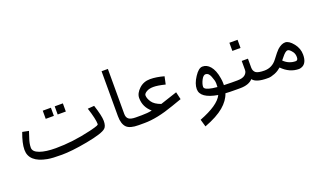

<svg xmlns="http://www.w3.org/2000/svg" viewBox="-81 -1119 3119 1857"><g transform="rotate(-20 1478.5 -190.5)"><path d="M437 -365V-449H353V-365ZM560 -365V-449H476V-365ZM836 -323 769 -318C795 -238 808 -180 808 -146C808 -142 804 -137 794 -133C784 -129 758 -120 714 -110C584 -79 463 -65 349 -65C281 -65 227 -72 185 -87C143 -102 122 -123 122 -152C122 -181 128 -211 139 -243C150 -275 158 -299 161 -311L96 -324C71 -257 57 -200 57 -153C57 -69 116 -16 234 6C269 13 320 15 383 15C446 15 533 6 646 -15C759 -36 827 -58 851 -81C866 -94 874 -120 874 -155C874 -190 861 -246 836 -323Z M1203 0V-80H1178C1142 -80 1118 -86 1104 -97C1090 -108 1083 -126 1083 -150V-613H1018V-150C1018 -96 1031 -57 1054 -34C1077 -11 1118 0 1178 0Z M1453 -118C1410 -133 1379 -154 1363 -178C1347 -202 1337 -225 1337 -248C1337 -260 1347 -272 1366 -283C1385 -294 1408 -299 1437 -299C1466 -299 1505 -293 1557 -280L1574 -359C1523 -373 1476 -381 1432 -381C1388 -381 1350 -367 1319 -338C1288 -309 1271 -278 1271 -245C1271 -182 1296 -131 1344 -90C1313 -83 1278 -80 1238 -80H1171V-6C1181 -3 1191 0 1201 0H1238C1324 0 1426 -21 1544 -63C1577 -74 1610 -86 1644 -98L1626 -175Z M2185 0H2209V-80H2164C2138 -80 2110 -81 2084 -82V-103C2084 -119 2082 -136 2079 -154C2070 -212 2052 -255 2028 -283C2004 -311 1978 -322 1950 -322C1922 -322 1896 -300 1867 -256C1838 -212 1824 -172 1824 -135C1824 -72 1883 -31 2000 -11C1970 51 1889 105 1758 156L1780 232C1868 199 1935 162 1980 124C2025 86 2056 43 2071 -3C2095 -1 2133 0 2185 0ZM2019 -86C2003 -88 1985 -90 1970 -92C1916 -101 1889 -115 1889 -135C1889 -155 1897 -180 1910 -205C1923 -230 1938 -242 1952 -242C1974 -242 1989 -228 2001 -198C2013 -168 2020 -144 2020 -124C2020 -104 2020 -93 2019 -86Z M2358 -365V-449H2274V-365ZM2353 -46C2375 -15 2426 0 2504 0V-80C2459 -80 2429 -86 2414 -97C2399 -108 2390 -127 2390 -150V-243H2326V-150C2326 -129 2316 -113 2300 -100C2284 -87 2257 -80 2222 -80H2178V-6C2188 -3 2198 0 2208 0H2222C2281 0 2325 -15 2353 -46Z M2817 -62C2770 -62 2729 -79 2695 -113C2703 -122 2710 -132 2718 -141C2743 -173 2763 -188 2777 -188C2791 -188 2806 -175 2824 -151C2834 -137 2840 -119 2840 -96C2840 -73 2832 -62 2817 -62ZM2822 20C2832 20 2842 16 2853 12C2887 -3 2905 -40 2905 -97C2905 -139 2892 -178 2863 -214C2834 -250 2807 -268 2781 -268C2755 -268 2728 -255 2700 -230C2687 -218 2664 -190 2631 -146C2598 -102 2554 -80 2501 -80H2471V-6C2480 -3 2494 0 2512 0C2530 0 2552 -5 2580 -16C2608 -27 2629 -42 2648 -58C2699 -6 2757 20 2822 20Z"/></g></svg>

Font: Iranian Sans 
Style: Regular
Weight: 400
Designer: Hooman Mehr, Hadi Navid in Neviseh Pardaz Co. Ltd. (http://nevisa.com)
Foundry: http://font-store.ir
Version: 5.0.0 build 1/7/1393